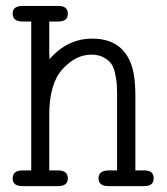

<svg xmlns="http://www.w3.org/2000/svg" viewBox="-20 -631 565 651"><path d="M22.9 -25.9Q22.9 -52.7 55.2 -53.2H85.9V-558.1H56.2Q22.9 -558.1 22.9 -585Q22.9 -610.8 56.2 -610.8H178.2Q210.4 -610.8 210 -584Q210 -558.1 178.2 -558.1H147V-452.1L147.9 -430.2Q208 -500 293 -500Q390.1 -500 422.9 -418Q439 -379.9 439 -304.2V-53.2H469.2Q501.5 -53.2 501 -25.9Q501 0 469.2 0H347.2Q314 0 314 -26.9Q314 -52.7 349.1 -53.2H377V-306.2Q377 -330.1 376 -344.5Q375 -358.9 370.6 -380.4Q366.2 -401.9 357.7 -414.3Q349.1 -426.8 331.5 -436.3Q314 -445.8 290 -445.8Q236.8 -445.8 191.9 -396.5Q147 -347.2 147 -241.2V-53.2H176.8Q210 -53.2 210 -25.9Q210 0 176.8 0H56.2Q22.9 0 22.9 -25.9Z"/></svg>

Font: CMU Typewriter Text
Style: Light
Weight: 200
Version: Version 0.7.0